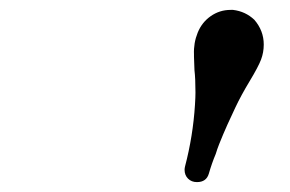

<svg xmlns="http://www.w3.org/2000/svg" viewBox="-20 -659 587 388"><path d="M374 -447Q375 -463 375 -472Q375 -501 373 -517Q372 -541 372 -544.5Q372 -548 372 -549Q371 -572 379.5 -593Q388 -614 406 -626.5Q424 -639 446 -639Q448 -639 451 -639Q476 -636 494 -619Q513 -597 513 -569Q513 -553 507.5 -538.5Q502 -524 484.5 -495Q467 -466 455.5 -441.5Q444 -417 439.5 -407Q435 -397 431 -387.5Q427 -378 423 -368Q419 -358 416 -348Q408 -329 402 -308Q397 -291 378 -291Q367 -291 360 -298Q353 -305 353 -316Q353 -319 354 -323Q370 -384 374 -447Z"/></svg>

Font: TT2020Base
Style: Italic
Weight: 400
Italic angle: -15°
Version: Version 0.2.000